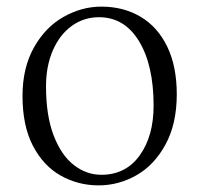

<svg xmlns="http://www.w3.org/2000/svg" viewBox="-20 -546 604 580"><path d="M48 -256Q48 -341 82.5 -402.5Q117 -464 172 -495Q227 -526 286 -526Q353 -526 404.5 -495.5Q456 -465 485 -405.5Q514 -346 514 -261Q514 -172 480 -109.5Q446 -47 392 -16.5Q338 14 278 14Q216 14 163.5 -15.5Q111 -45 79.5 -105.5Q48 -166 48 -256ZM444 -227Q444 -349 400 -421.5Q356 -494 279 -494Q233 -494 196.5 -467.5Q160 -441 139.5 -393.5Q119 -346 119 -285Q119 -197 142 -137Q165 -77 203 -47.5Q241 -18 286 -18Q360 -18 402 -76.5Q444 -135 444 -227Z"/></svg>

Font: GL-CurulMinamoto Light
Style: Regular
Weight: 300
Designer: Eunice (kana); Ryoko NISHIZUKA 西塚涼子 (ideographs); Frank Grießhammer (Latin, Greek & Cyrillic); Wenlong ZHANG
Foundry: Gutenberg Labo; Adobe
Version: Version 1.002